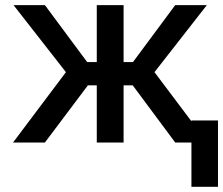

<svg xmlns="http://www.w3.org/2000/svg" viewBox="-20 -550 861 741"><path d="M234.4 -271.5 32.2 -530.3H153.3L316.4 -310.5H353.5V-530.3H457V-310.5H493.2L656.2 -530.3H778.3L576.2 -271.5L718.8 -82V-85H821.3V170.9H718.8V0H656.2L492.2 -220.7H457V0H353.5V-220.7H319.3L153.3 0H30.3Z"/></svg>

Font: Pretendard Medium
Style: Regular
Weight: 500
Designer: Base glyphs from Inter by Rasmus Andersson; Hangeul glyphs from Noto Sans CJK(Source Han Sans) by Jang Soo-young and Kan
Foundry: Kil Hyung-jin
Version: Version 1.309